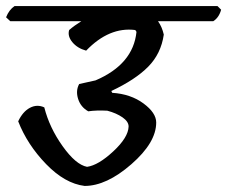

<svg xmlns="http://www.w3.org/2000/svg" viewBox="-52 -641 749 633"><path d="M463 -237Q463 -171 381 -99.5Q299 -28 227 -28Q162 -36 100 -100Q38 -164 8 -241Q23 -273 46.5 -285.5Q70 -298 94 -287Q111 -220 154.5 -159Q198 -98 235 -91Q272 -96 321.5 -142Q371 -188 372 -224Q372 -240 352 -254Q332 -268 302 -276Q266 -278 239 -274Q214 -288 205.5 -315Q197 -342 209 -364Q219 -366 263 -376Q387 -429 398 -536L394 -542Q308 -553 232 -474Q203 -482 186.5 -502Q170 -522 176 -542Q192 -556 216 -571H-18L-32 -584Q-22 -609 -4 -621H665L677 -609Q670 -583 651 -571H469Q482 -553 488 -527Q479 -464 436.5 -421Q394 -378 315 -341L318 -335Q379 -331 421 -300Q463 -269 463 -237Z"/></svg>

Font: Tillana Medium
Style: Regular
Weight: 500
Designer: Lipi Raval (Devanagari, Latin), Jonny Pinhorn (Latin)
Foundry: Indian Type Foundry
Version: Version 2.003;PS 1.0;hotconv 1.0.79;makeotf.lib2.5.61930; tt